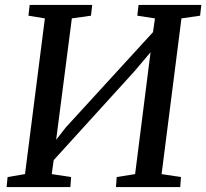

<svg xmlns="http://www.w3.org/2000/svg" viewBox="-20 -763 841 783"><path d="M356 -743 351 -699 273 -688 209 -193 248 -243 604 -632 612 -688 540 -699 545 -743H801L796 -699L720 -688L639 -53L718 -41L715 0H453L456 -41L531 -53L594 -550L528 -472L199 -110L191 -53L270 -41L267 0H7L11 -41L82 -53L163 -688L96 -699L101 -743Z"/></svg>

Font: Koeln Type Serif
Style: Italic
Weight: 400
Italic angle: -8°
Designer: Eben Sorkin
Foundry: Eben Sorkin
Version: Version 2.002